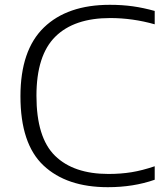

<svg xmlns="http://www.w3.org/2000/svg" viewBox="-20 -769 692 798"><path d="M65 -369Q65 -560.5 162.5 -654.8Q260 -749 436.5 -749Q487.5 -749 532 -742.8Q576.5 -736.5 623 -723.5V-668Q531 -694 438 -694Q288 -694 209.8 -616.5Q131.5 -539 131.5 -371Q131.5 -197 208.8 -121.5Q286 -46 431 -46Q481.5 -46 526.5 -53.2Q571.5 -60.5 623 -78V-22Q535 9 428 9Q257 9 161 -81Q65 -171 65 -369Z"/></svg>

Font: Encode Sans Expanded Light
Style: Regular
Weight: 300
Width: 7
Designer: Multiple Designers
Foundry: Impallari Type
Version: Version 2.000